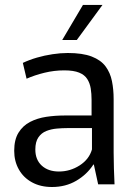

<svg xmlns="http://www.w3.org/2000/svg" viewBox="-20 -745 548 776"><path d="M190.2 10.8Q143.6 10.8 109.3 -8.1Q74.9 -26.9 56.2 -60.1Q37.4 -93.2 37.4 -135.6Q37.4 -180.7 54.9 -208.9Q72.3 -237.1 101.5 -252.2Q130.7 -267.3 166.8 -272.8Q202.9 -278.2 239.9 -278.2H350.1V-341.5Q350.1 -365.9 346.7 -387.3Q343.3 -408.6 332.7 -425.5Q322.1 -442.4 299.8 -451.5Q277.6 -460.6 239.8 -460.6Q198.9 -460.6 159.4 -450.9Q119.8 -441.2 87.4 -426.9L72.3 -490.8Q98.7 -503.3 129.4 -512.2Q160.1 -521.1 192.3 -525.9Q224.5 -530.8 253.8 -530.8Q313.7 -530.8 350.7 -516.5Q387.6 -502.3 406.7 -476.6Q425.7 -451 432.5 -417.1Q439.3 -383.3 439.3 -344.4V-128.2Q439.3 -98.6 440.4 -63.4Q441.5 -28.1 442.9 0H376.7L359.3 -80.1H357.5Q331.6 -39.9 288.5 -14.6Q245.4 10.8 190.2 10.8ZM218.2 -51.8Q263.3 -51.8 301.8 -76.4Q340.2 -101 351.7 -141.1V-227.3H251.7Q231.9 -227.3 209.4 -225.3Q186.9 -223.3 167.1 -215.5Q147.3 -207.6 135.1 -189.7Q122.8 -171.8 122.8 -140.7Q122.8 -99.3 148.9 -75.5Q175 -51.8 218.2 -51.8ZM231.5 -583.4 315.3 -725.1H394.2L290.4 -583.4Z"/></svg>

Font: Murecho Thin
Style: Regular
Weight: 100
Designer: Neil Summerour
Foundry: Positype
Version: Version 1.010